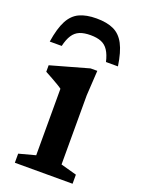

<svg xmlns="http://www.w3.org/2000/svg" viewBox="-138 -781 619 844"><g transform="rotate(20 171.0 -359.5)"><path d="M245 -503.5 238 -386.5V-63L312.5 -42.5V0H42.5V-42.5L119.5 -63V-374Q114 -378.5 99.8 -387Q85.5 -395.5 68.2 -405.2Q51 -415 35.5 -423V-453.5L213.5 -503.5ZM164 -641Q134 -641 113.8 -632.8Q93.5 -624.5 80.8 -605Q68 -585.5 60.5 -553H4.5Q14.5 -617.5 33.5 -653.5Q52.5 -689.5 84.2 -704.2Q116 -719 164 -719Q212.5 -719 244.2 -704.2Q276 -689.5 295 -653.5Q314 -617.5 323.5 -553H267.5Q260 -585.5 247.2 -605Q234.5 -624.5 214.2 -632.8Q194 -641 164 -641Z"/></g></svg>

Font: Newsreader 9pt Medium
Style: Regular
Weight: 500
Designer: Hugues Gentile
Foundry: Production Type
Version: Version 1.003